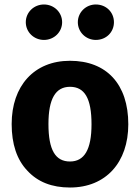

<svg xmlns="http://www.w3.org/2000/svg" viewBox="-20 -819 624 856"><path d="M176 -799C131 -799 95 -764 95 -720C95 -676 131 -641 176 -641C221 -641 257 -676 257 -720C257 -764 221 -799 176 -799ZM407 -799C363 -799 327 -764 327 -720C327 -676 363 -641 407 -641C454 -641 488 -676 488 -720C488 -764 454 -799 407 -799ZM292 -548C132 -548 32 -436 32 -266C32 -177 55 -107 102 -58C148 -8 211 17 292 17C452 17 552 -95 552 -265C552 -444 455 -548 292 -548ZM292 -432C357 -432 388 -381 388 -265C388 -152 356 -99 292 -99C227 -99 196 -150 196 -266C196 -379 228 -432 292 -432Z"/></svg>

Font: Fira Sans
Style: Bold
Weight: 700
Designer: Carrois Corporate & Edenspiekermann AG
Foundry: Carrois Corporate GbR & Edenspiekermann AG
Version: Version 4.203